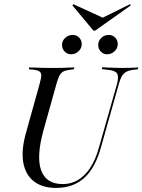

<svg xmlns="http://www.w3.org/2000/svg" viewBox="-20 -897 688 928"><path d="M250.8 11.3Q183.9 11.3 143.1 -21Q102.4 -53.2 92.3 -112.9Q82.3 -172.6 105.6 -254.8L171.8 -492.7Q179 -518.5 179.4 -531.9Q179.8 -545.2 170.6 -551.6Q161.3 -558.1 138.7 -560.5L119.4 -562.1L121 -571Q133.1 -571 150.4 -570.2Q167.7 -569.4 188.7 -569Q209.7 -568.5 234.7 -568.5H233.9H234.7Q257.3 -568.5 277 -569Q296.8 -569.4 312.5 -570.2Q328.2 -571 339.5 -571L337.1 -562.1L323.4 -560.5Q300 -558.1 287.5 -552Q275 -546 267.7 -532.3Q260.5 -518.5 253.2 -492.7L190.3 -267.7Q154.8 -139.5 179 -73.4Q203.2 -7.3 283.1 -7.3Q344.4 -7.3 389.5 -52.8Q434.7 -98.4 458.9 -186.3L546 -492.7Q554.8 -527.4 546 -541.5Q537.1 -555.6 506.5 -558.9L471.8 -562.9L474.2 -571.8Q491.9 -571 518.1 -569.8Q544.4 -568.5 570.2 -568.5Q596 -568.5 615.7 -569.4Q635.5 -570.2 648.4 -571L646 -562.1L625 -559.7Q604 -557.3 590.7 -550Q577.4 -542.7 569.4 -529.4Q561.3 -516.1 554.8 -492.7L467.7 -183.9Q440.3 -84.7 386.7 -36.7Q333.1 11.3 250.8 11.3ZM323.4 -634.7Q305.6 -634.7 292.7 -647.6Q279.8 -660.5 279.8 -679.8Q279.8 -700 295.2 -714.1Q310.5 -728.2 332.3 -728.2Q350 -728.2 362.5 -715.3Q375 -702.4 375 -683.9Q375 -663.7 359.7 -649.2Q344.4 -634.7 323.4 -634.7ZM497.6 -634.7Q479.8 -634.7 467.3 -647.6Q454.8 -660.5 454.8 -679.8Q454.8 -700 469.8 -714.1Q484.7 -728.2 506.5 -728.2Q524.2 -728.2 536.7 -715.3Q549.2 -702.4 549.2 -683.9Q549.2 -663.7 533.9 -649.2Q518.5 -634.7 497.6 -634.7ZM608.1 -876.6 612.1 -871 440.3 -749.2H431.5L329.8 -871L334.7 -876.6L489.5 -805.6L453.2 -800Z"/></svg>

Font: Playfair 144pt SemiCondensed
Style: Italic
Weight: 400
Width: 4
Italic angle: -15.6°
Designer: Claus Eggers Sørensen
Foundry: Claus Eggers Sørensen
Version: Version 2.203